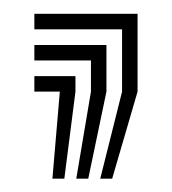

<svg xmlns="http://www.w3.org/2000/svg" viewBox="-20 -136 256 285"><path d="M128.8 129.2 161.2 0V-92.5H31V-115.5H184.2V0L146.5 129.2ZM93.2 129.2 115 0V-46.2H31V-69.2H138V0L111 129.2ZM57.8 129.2 68.8 0H31V-23H92V0L75.5 129.2Z"/></svg>

Font: Big Shoulders Inline Text ExtraBold
Style: Regular
Weight: 800
Designer: Patric King
Foundry: XO Type Co
Version: Version 1.000